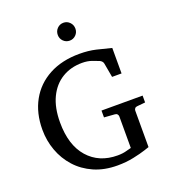

<svg xmlns="http://www.w3.org/2000/svg" viewBox="-160 -1011 1016 1144"><g transform="rotate(-20 347.5 -439.0)"><path d="M669.9 -280.8 619.1 -275.9Q608.4 -275.4 603.3 -269Q598.1 -262.7 598.1 -254.9V-23.9Q598.1 -23.9 568.1 -13.9Q538.1 -3.9 490.2 6.1Q442.4 16.1 388.2 16.1Q304.7 16.1 239.7 -12.7Q174.8 -41.5 130.1 -91.1Q85.4 -140.6 62.3 -204.1Q39.1 -267.6 39.1 -336.9Q39.1 -441.9 82.8 -520.8Q126.5 -599.6 207.8 -643.3Q289.1 -687 400.9 -687Q457.5 -687 504.4 -676Q551.3 -665 597.2 -652.8V-491.2H537.1L521 -581.1Q519.5 -589.8 513.7 -595.9Q507.8 -602.1 501 -605Q486.8 -610.8 459.5 -620.8Q432.1 -630.9 397 -630.9Q325.2 -630.9 270 -597.4Q214.8 -564 183.8 -499.5Q152.8 -435.1 152.8 -341.8Q152.8 -197.8 222.4 -118.9Q292 -40 409.2 -40Q442.4 -40 468 -47.6Q493.7 -55.2 497.1 -55.2V-254.9Q497.1 -262.7 491.9 -269Q486.8 -275.4 476.1 -275.9L409.2 -280.8V-324.2H669.9ZM430.2 -836.4Q430.2 -813 413.8 -796.6Q397.5 -780.3 374.5 -780.3Q351.1 -780.3 334.7 -796.6Q318.4 -813 318.4 -836.4Q318.4 -860.4 334.7 -877Q351.1 -893.6 374.5 -893.6Q397.5 -893.6 413.8 -877Q430.2 -860.4 430.2 -836.4Z"/></g></svg>

Font: Charis
Style: Regular
Weight: 400
Designer: Walt Agee, Miriam Martin, Annie Olsen, Victor Gaultney, Lorna Priest, Alan Ward, Bob Hallissy, Martin Hosken, Sharon Cor
Foundry: SIL Global
Version: Version 7.000